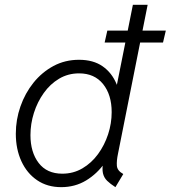

<svg xmlns="http://www.w3.org/2000/svg" viewBox="-20 -772 711 800"><path d="M460.9 7.8Q439.5 -5.9 426.3 -18.8Q413.1 -31.7 408.9 -50.3Q404.8 -68.8 410.2 -99.1L423.3 -81.1H391.1L420.4 -127.9L468.3 -368.2L457 -417.5H466.8L533.7 -752H595.2L471.7 -131.8Q465.3 -101.6 467 -81.1Q468.8 -60.5 493.7 -46.9ZM234.9 7.8Q177.2 7.8 134.8 -21Q92.3 -49.8 69.1 -100.3Q45.9 -150.9 45.9 -214.8Q45.9 -273.4 65.2 -328.6Q84.5 -383.8 119.6 -427.5Q154.8 -471.2 202.9 -497.1Q251 -522.9 309.1 -522.9Q368.7 -522.9 407.5 -495.8Q446.3 -468.8 465.8 -421.4Q485.4 -374 485.4 -314Q485.4 -255.4 467.8 -198.2Q450.2 -141.1 417.5 -94.5Q384.8 -47.9 338.6 -20Q292.5 7.8 234.9 7.8ZM239.7 -48.3Q285.6 -48.3 323.5 -70.6Q361.3 -92.8 388.4 -129.9Q415.5 -167 430.4 -212.4Q445.3 -257.8 445.3 -304.7Q445.3 -377.4 409.4 -421.9Q373.5 -466.3 309.6 -466.3Q263.7 -466.3 226.3 -444.1Q189 -421.9 162.4 -384.5Q135.7 -347.2 121.3 -301.5Q106.9 -255.9 106.9 -209Q106.9 -137.7 141.1 -93Q175.3 -48.3 239.7 -48.3ZM416 -594.7 427.2 -644.5H670.9L659.2 -594.7Z"/></svg>

Font: Reddit Sans Light
Style: Italic
Weight: 300
Italic angle: -11.25°
Designer: Stephen Hutchings
Version: Version 1.013